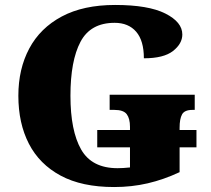

<svg xmlns="http://www.w3.org/2000/svg" viewBox="-20 -744 850 774"><path d="M440 10Q310 10 224.5 -36Q139 -82 96.5 -164.5Q54 -247 54 -358Q54 -466 98 -548.5Q142 -631 229 -677.5Q316 -724 444 -724Q578 -724 646.5 -689.5Q715 -655 715 -605Q715 -568 677.5 -538.5Q640 -509 560 -509Q560 -580 529 -616Q498 -652 442 -652Q345 -652 304.5 -575.5Q264 -499 264 -358Q264 -217 307 -141.5Q350 -66 454 -66Q476 -66 504 -69V-150H372V-220H504V-233Q504 -266 491 -283.5Q478 -301 441 -301H422V-362H765V-301H756Q724 -301 714 -283Q704 -265 704 -229V-220H772V-150H704V-50Q640 -20 575.5 -5Q511 10 440 10Z"/></svg>

Font: Noto Serif Black
Style: Regular
Weight: 900
Designer: Monotype Design Team
Foundry: Monotype Imaging Inc.
Version: Version 2.014; ttfautohint (v1.8.4.7-5d5b)